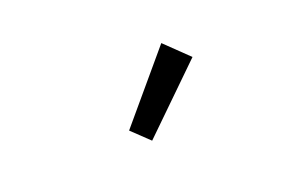

<svg xmlns="http://www.w3.org/2000/svg" viewBox="-43 -899 687 453"><g transform="rotate(-20 300.0 -672.5)"><path d="M279 -568 236 -609 378 -777 436 -721Z"/></g></svg>

Font: TypoPRO Source Code Pro
Style: Regular
Weight: 400
Monospace: yes
Designer: Paul D. Hunt, Teo Tuominen
Foundry: Adobe Systems Incorporated
Version: Version 2.010;PS 1.0;hotconv 1.0.84;makeotf.lib2.5.63406